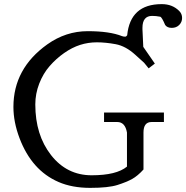

<svg xmlns="http://www.w3.org/2000/svg" viewBox="-20 -900 902 930"><path d="M571 -725Q576 -723 578.5 -723Q581 -723 586 -722.5Q591 -722 596 -729Q611 -880 763 -880H764Q815 -880 848 -847Q862 -833 862 -813Q862 -793 848 -779Q834 -765 812 -765Q790 -765 780 -779Q764 -817 756 -819Q736 -823 717 -823Q670 -823 670 -765Q670 -762 670 -758L674 -673L730 -592L700 -569L678 -596L636 -634Q589 -677 540 -686Q491 -695 449 -695Q407 -695 368 -682.5Q329 -670 290.5 -643Q252 -616 220.5 -580Q189 -544 170 -495Q151 -446 151 -394Q151 -246 227.5 -148.5Q304 -51 424 -51Q544 -51 595 -93V-258Q586 -309 548 -309H484V-355H774V-309H716Q715 -309 714 -309Q675 -309 675 -258V-79Q647 -48 620 -33Q593 -18 549 -4Q505 10 417 10Q329 10 263.5 -18.5Q198 -47 151 -100Q104 -153 74.5 -231Q45 -309 45 -382Q45 -568 209 -685Q299 -749 405 -749Q511 -749 571 -725Z"/></svg>

Font: Sawarabi Mincho
Style: Regular
Weight: 400
Version: Version 1.00